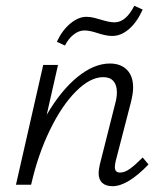

<svg xmlns="http://www.w3.org/2000/svg" viewBox="-20 -637 559 662"><path d="M492 -70Q420 5 368 5Q345 5 332.5 -6.5Q320 -18 320 -41Q320 -49 324 -69L377 -279Q383 -300 383 -319Q383 -344 371 -357.5Q359 -371 336 -371Q291 -371 242 -322Q193 -273 152 -188.5Q111 -104 88 -3L87 0H35L129 -413H180L141 -241Q190 -325 247 -371.5Q304 -418 359 -418Q396 -418 417.5 -396.5Q439 -375 439 -335Q439 -315 431 -283L379 -82Q376 -70 376 -61Q376 -42 394 -42Q410 -42 428 -55Q446 -68 472 -94ZM176 -493Q194 -532 222 -555.5Q250 -579 278 -579Q292 -579 307 -575Q322 -571 325 -570Q357 -560 375 -560Q414 -560 443 -617L472 -604Q452 -560 424.5 -536.5Q397 -513 367 -513Q346 -513 316 -523Q289 -532 271 -532Q252 -532 234 -518Q216 -504 204 -480Z"/></svg>

Font: Ysabeau Semilight
Style: Italic
Weight: 300
Italic angle: -12°
Designer: Christian Thalmann (Catharsis Fonts)
Version: Version 0.003